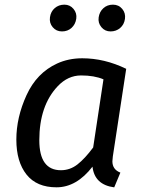

<svg xmlns="http://www.w3.org/2000/svg" viewBox="-20 -788 609 820"><path d="M226.6 -419.9Q147.9 -336.9 147.9 -189Q147.9 -61 240.2 -61Q279.3 -61 311 -85.9Q342.8 -110.8 377.9 -158.2L421.9 -449.2Q382.8 -465.8 326.4 -465.8Q270 -465.8 226.6 -419.9ZM331.1 -539.1Q426.3 -539.1 519 -494.1L461.9 -120.1Q460 -104 460 -99.1Q460 -64 494.1 -50.8L467.8 12.2Q383.8 1 375 -76.2Q307.1 11.7 221.9 12Q136.7 12.2 93.3 -42.5Q49.8 -97.2 49.8 -191.9Q49.8 -286.6 93.3 -381.6Q136.7 -476.6 223.6 -516.6Q272.5 -539.1 331.1 -539.1ZM421.4 -752.9Q438 -768.1 462.4 -768.1Q486.8 -768.1 502 -750Q517.1 -731.9 513.7 -707.5Q510.3 -683.1 493.2 -668.5Q476.1 -653.8 452.1 -653.8Q428.2 -653.8 413.1 -671.9Q397.9 -689.9 401.4 -713.9Q404.8 -737.8 421.4 -752.9ZM213.9 -753.4Q231 -768.1 254.9 -768.1Q278.8 -768.1 293.9 -750Q309.1 -731.9 305.7 -708Q302.2 -684.1 285.6 -668.9Q269 -653.8 244.6 -653.8Q220.2 -653.8 205.1 -671.9Q189.9 -689.9 193.4 -714.4Q196.8 -738.8 213.9 -753.4Z"/></svg>

Font: FiraSans-Italic
Style: Italic
Weight: 400
Italic angle: -8°
Designer: Carrois Corporate & Edenspiekermann AG
Foundry: Carrois Corporate GbR & Edenspiekermann AG
Version: Version 3.106;PS 003.106;hotconv 1.0.70;makeotf.lib2.5.58329